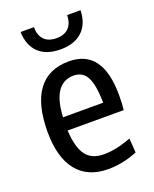

<svg xmlns="http://www.w3.org/2000/svg" viewBox="-144 -844 746 933"><g transform="rotate(-20 229.0 -377.0)"><path d="M253 9Q147 9 91.5 -60.5Q36 -130 36 -261Q36 -403 90 -476Q144 -549 250 -549Q424 -549 424 -311Q424 -285 423 -268.5Q422 -252 420 -235H130Q135 -146 165 -106Q195 -66 258 -66Q288 -66 323 -73Q358 -80 399 -96L404 -22Q372 -8 331.5 0.5Q291 9 253 9ZM248 -476Q140 -476 131 -303H339Q337 -396 316 -436Q295 -476 248 -476ZM234 -617Q161 -617 121 -655Q81 -693 79 -763H148Q148 -721 170 -698Q192 -675 234 -675Q275 -675 297 -698Q319 -721 320 -763H389Q387 -693 346.5 -655Q306 -617 234 -617Z"/></g></svg>

Font: Encode Sans Compressed
Style: Medium
Weight: 500
Designer: Pablo Impallari, Andres Torresi
Foundry: Pablo Impallari, Andres Torresi
Version: Version 1.000; ttfautohint (v1.00) -l 8 -r 50 -G 200 -x 14 -